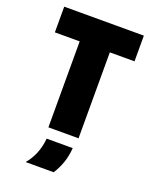

<svg xmlns="http://www.w3.org/2000/svg" viewBox="-154 -711 808 1010"><g transform="rotate(20 250.0 -206.0)"><path d="M166 0V-481.2H27.1V-625H472.9V-481.2H334.7V0ZM116 212.5Q142.4 181.2 158 143.1Q173.6 104.9 177.8 59H323.6Q320.8 101.4 308 139.6Q295.1 177.8 272.9 212.5Z"/></g></svg>

Font: Afacad Flux ExtraBold
Style: Regular
Weight: 800
Designer: Kristian Moeller
Foundry: Dicotype
Version: Version 1.100